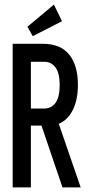

<svg xmlns="http://www.w3.org/2000/svg" viewBox="-20 -813 390 833"><path d="M35 0V-623H165Q243 -623 280.5 -576Q318 -529 318 -445Q318 -380 296 -336Q274 -292 235 -276L330 0H251L160 -268H114V0ZM114 -342H171Q203 -342 221 -367Q239 -392 239 -444Q239 -495 221 -520Q203 -545 171 -545H114ZM122 -656 99 -697 214 -793 249 -721Z"/></svg>

Font: Inconsolata ExtraCondensed SemiBold
Style: Regular
Weight: 600
Width: 2
Monospace: yes
Designer: Raph Levien, Cyreal, Brenton Simpson
Foundry: Raph Levien, Cyreal, Google
Version: Version 3.001; ttfautohint (v1.8.2.53-6de2)